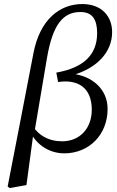

<svg xmlns="http://www.w3.org/2000/svg" viewBox="-20 -760 590 968"><path d="M28.8 188.2 113.3 173.1 148.3 -86.6 154.3 -97.6 216.5 -465.6C245.4 -637.8 298.8 -699.4 385.2 -699.4C444.7 -699.4 469.7 -663.6 469.7 -592.7C469.7 -483.9 401.3 -418.1 263.9 -393.9L272.9 -346.5C370.5 -361.1 442.7 -320.2 442.7 -207C442.7 -112.3 382 -47.6 293.2 -47.6C224.6 -47.6 168.9 -78.3 136.2 -139.2L122.1 -120.1C151.9 -33.9 225.9 13.1 304.1 13.1C427.3 13.1 522.5 -78.9 522.5 -211C522.5 -311.2 443.7 -377.3 344.6 -388.1L345.8 -381C467.7 -415.6 545.3 -496.3 545.3 -598.1C545.3 -676.6 493.7 -739.6 395.1 -739.6C279.3 -739.6 180.5 -659.6 148.5 -491.3L78.6 -129L18.6 180.1L28.8 188.2Z"/></svg>

Font: Source Serif Variable
Style: Italic
Weight: 389
Italic angle: -12°
Designer: Frank Grießhammer
Foundry: Adobe Systems Incorporated
Version: Version 3.001;hotconv 1.0.111;makeotfexe 2.5.65597